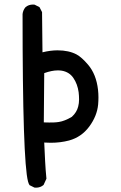

<svg xmlns="http://www.w3.org/2000/svg" viewBox="-20 -700 540 856"><path d="M169.4 -466.8Q205.1 -475.6 236.3 -475.6Q287.1 -475.6 321.8 -457Q344.2 -444.8 372.6 -411.6Q409.2 -368.7 417 -299.8Q418.9 -282.7 418.9 -266.1Q418.9 -249.5 417.5 -233.9Q412.6 -182.6 377.9 -135.7Q343.3 -88.9 288.1 -73.7Q249.5 -63.5 206.5 -63.5Q192.4 -63.5 177.2 -64.5Q179.2 -17.6 181.2 19.3Q183.1 56.2 187 96.7L174.3 124.5Q160.2 136.7 140.6 136.7Q137.7 136.7 133.3 136.2L111.8 125.5Q107.9 120.1 105 109.4Q80.6 18.6 80.6 -636.7V-637.2Q82.5 -654.8 93.8 -668Q107.4 -679.7 127 -679.7Q129.9 -679.7 134.3 -679.2L156.2 -668L167.5 -646ZM175.3 -154.3Q190.4 -153.8 199.5 -153.8Q208.5 -153.8 219.2 -154.1Q230 -154.3 242.2 -156.2Q268.6 -160.2 300.3 -179.2Q322.3 -199.2 328.6 -225.1Q332.5 -240.2 332.5 -256.6Q332.5 -272.9 330.6 -288.6Q325.7 -325.2 307.1 -352.5Q289.1 -378.9 255.9 -384.8Q247.6 -386.2 237.8 -386.2Q211.4 -386.2 177.2 -374Z"/></svg>

Font: Bakudai
Style: Medium
Weight: 500
Version: Version 1.48